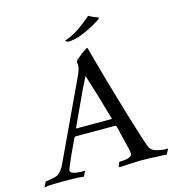

<svg xmlns="http://www.w3.org/2000/svg" viewBox="-157 -948 967 1060"><g transform="rotate(-15 327.0 -418.5)"><path d="M-34 8 -19 -22Q36 -29 52 -38Q63 -45 74 -59Q85 -73 95 -95L300 -532Q320 -574 320 -595Q320 -600 319 -604.5Q318 -609 318 -614Q318 -619 322 -623Q326 -627 330 -631Q359 -656 389 -675L395 -673Q403 -644 417.5 -590Q432 -536 451 -470Q470 -404 490 -336.5Q510 -269 528 -209.5Q546 -150 559 -110.5Q572 -71 576 -62Q585 -43 603 -35.5Q621 -28 650 -24Q658 -23 665.5 -23Q673 -23 681 -23L665 7Q607 4 574.5 3Q542 2 534 2Q527 2 508 2Q489 2 460 4L395 7L391 2L402 -22Q476 -22 476 -51Q476 -59 467 -95Q458 -131 439 -210Q436 -220 430 -220H206Q200 -220 197 -215Q175 -169 159.5 -135Q144 -101 135 -79Q131 -69 127 -59.5Q123 -50 123 -45Q123 -22 207 -23L191 7Q171 4 143.5 3Q116 2 81 2Q45 2 17 3Q-11 4 -34 8ZM221 -261H421Q425 -261 423 -264Q404 -331 384 -398.5Q364 -466 344 -528Q327 -495 311 -462Q295 -429 274 -382.5Q253 -336 219 -264Q218 -261 221 -261ZM303 -735Q286 -741 286 -744Q286 -744 288 -746Q320 -757 348 -773.5Q376 -790 384 -797Q442 -842 444 -845Q465 -833 480 -828Q499 -821 499 -819Q499 -816 488 -808Q475 -800 458 -789.5Q441 -779 394 -758Q366 -745 340 -740Q314 -735 303 -735Z"/></g></svg>

Font: Luxurious Roman
Style: Regular
Weight: 400
Designer: Robert E. Leuschke
Foundry: Robert E. Leuschke
Version: Version 1.010; ttfautohint (v1.8.3)